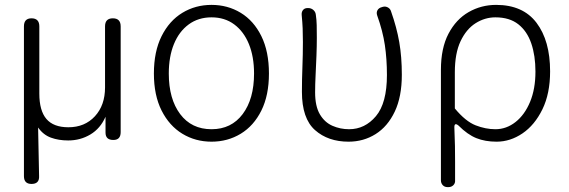

<svg xmlns="http://www.w3.org/2000/svg" viewBox="-20 -567 2328 786"><path d="M109 186Q78 186 78 154V-459Q78 -492 109 -492Q141 -492 141 -459V-184Q141 -114 170 -80Q199 -46 260 -46Q327 -46 368.5 -91Q410 -136 410 -209V-459Q410 -492 442 -492Q474 -492 474 -459V-26Q474 6 444 6Q412 6 412 -24V-89Q391 -41 350 -16.5Q309 8 259 8Q220 8 188.5 -3.5Q157 -15 136 -45L140 153Q142 186 109 186Z M846 13Q780 13 726.5 -19.5Q673 -52 641.5 -114.5Q610 -177 610 -266Q610 -356 641.5 -419Q673 -482 726.5 -514.5Q780 -547 846 -547Q912 -547 965.5 -514.5Q1019 -482 1050 -419Q1081 -356 1081 -266Q1081 -177 1050 -114.5Q1019 -52 965.5 -19.5Q912 13 846 13ZM846 -38Q927 -38 973.5 -100Q1020 -162 1020 -266Q1020 -335 999 -386.5Q978 -438 939 -467Q900 -496 846 -496Q792 -496 752.5 -467Q713 -438 692 -386.5Q671 -335 671 -266Q671 -162 717.5 -100Q764 -38 846 -38Z M1407 13Q1323 13 1269.5 -34.5Q1216 -82 1216 -191Q1216 -242 1218 -293Q1220 -344 1220 -395Q1220 -427 1219 -451Q1218 -475 1215 -506Q1214 -518 1220.5 -526Q1227 -534 1239 -534H1242Q1254 -534 1263 -526Q1272 -518 1273 -506Q1276 -486 1276.5 -464Q1277 -442 1277 -412Q1277 -379 1275.5 -339Q1274 -299 1272 -260Q1270 -221 1270 -189Q1270 -132 1289.5 -99Q1309 -66 1341 -52Q1373 -38 1409 -38Q1474 -38 1519 -91.5Q1564 -145 1564 -260Q1564 -325 1555.5 -382.5Q1547 -440 1524 -504Q1520 -516 1525.5 -525.5Q1531 -535 1544 -538L1547 -539Q1558 -542 1568 -536.5Q1578 -531 1581 -520Q1604 -455 1614.5 -394.5Q1625 -334 1625 -261Q1625 -171 1596 -110Q1567 -49 1517.5 -18Q1468 13 1407 13Z M1812 199Q1800 199 1792.5 191Q1785 183 1785 171V-281Q1785 -370 1816 -429Q1847 -488 1898.5 -517.5Q1950 -547 2011 -547Q2121 -547 2176.5 -473.5Q2232 -400 2232 -275Q2232 -184 2200.5 -119.5Q2169 -55 2119 -21Q2069 13 2013 13Q1966 13 1930 -1.5Q1894 -16 1857 -53Q1840 -67 1840 -46Q1842 -1 1842.5 31Q1843 63 1843 95Q1843 127 1843 171Q1844 183 1836 191Q1828 199 1816 199ZM2008 -38Q2053 -38 2090.5 -67.5Q2128 -97 2150 -150Q2172 -203 2172 -274Q2172 -339 2155 -389Q2138 -439 2102 -467.5Q2066 -496 2008 -496Q1965 -496 1927 -472Q1889 -448 1865.5 -398.5Q1842 -349 1842 -271V-123Q1886 -70 1927 -54Q1968 -38 2008 -38Z"/></svg>

Font: Chiron GoRound TC L
Style: Regular
Weight: 300
Designer: Ryoko NISHIZUKA 西塚涼子 (kana, bopomofo & ideographs); Paul D. Hunt (Latin, Greek & Cyrillic); Sandoll Communications 산돌커뮤니
Foundry: Adobe
Version: Version 1.000;hotconv 1.1.1;makeotfexe 2.6.0